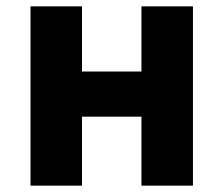

<svg xmlns="http://www.w3.org/2000/svg" viewBox="-20 -584 703 604"><path d="M76 0V-564H238V-359H425V-564H587V0H425V-217H238V0Z"/></svg>

Font: Noto Sans JP ExtraBold
Style: Regular
Weight: 800
Designer: Ryoko NISHIZUKA  (kana, bopomofo & ideographs); Paul D. Hunt (Latin, Greek & Cyrillic); Sandoll Communications , Soo-you
Foundry: Adobe
Version: Version 2.004-H2;hotconv 1.0.118;makeotfexe 2.5.65603